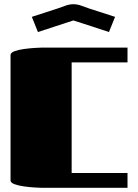

<svg xmlns="http://www.w3.org/2000/svg" viewBox="-20 -891 655 911"><path d="M585 -70V0H175Q166 0 143 -1.5Q120 -3 94 -6.5Q68 -10 49 -17Q30 -24 30 -35V-630Q30 -641 49 -648Q68 -655 94 -658.5Q120 -662 143 -663.5Q166 -665 175 -665H585V-595H320V-70ZM160 -739 131 -811 254 -851Q271 -857 290.5 -864Q310 -871 328 -871Q347 -871 366 -864Q385 -857 402 -851L526 -811L497 -739Q454 -753 412 -767Q370 -781 328 -794Z"/></svg>

Font: Gajraj One
Style: Regular
Weight: 400
Designer: Saurabh Sharma
Foundry: Saurabh Sharma
Version: Version 1.000